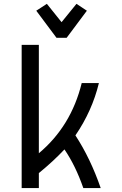

<svg xmlns="http://www.w3.org/2000/svg" viewBox="-20 -962 626 982"><path d="M424.3 -907.2 320.8 -768.6H269L165.5 -907.2L219.7 -942.4L294.9 -848.6L371.1 -942.4ZM90.8 0V-732.4H178.7V-178.2Q343.8 -316.4 397.9 -537.1H485.8Q451.2 -394.5 365.7 -269.5Q442.4 -152.3 495.1 0H406.2Q366.2 -115.2 309.6 -197.8Q253.4 -137.7 178.7 -76.7V0Z"/></svg>

Font: Consola Mono
Style: Book
Weight: 400
Monospace: yes
Version: Version 2.001